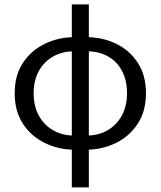

<svg xmlns="http://www.w3.org/2000/svg" viewBox="-20 -662 720 861"><path d="M302 178.5V-642.4H378.4V178.5ZM311.7 9.3Q242.5 8.9 181.6 -20.5Q120.7 -49.8 83.3 -106.2Q45.9 -162.6 45.9 -243.7Q45.9 -324.8 83.3 -380.8Q120.7 -436.9 181.6 -465.9Q242.5 -495 311.7 -495.4L308 -431.8Q259.6 -431.5 219.1 -409.1Q178.5 -386.7 154.7 -344.6Q130.9 -302.5 130.9 -243.7Q130.9 -184.9 154.7 -142.5Q178.5 -100.1 219.1 -77.4Q259.6 -54.6 308 -54.3ZM368.7 9.3 372.4 -54.3Q421.4 -54.6 461.6 -77.4Q501.8 -100.1 525.6 -142.5Q549.5 -184.9 549.5 -243.7Q549.5 -302.5 526.9 -344.6Q504.4 -386.7 464.2 -409.1Q424 -431.5 372.4 -431.8L368.7 -495.4Q440.4 -495 500.6 -465.9Q560.9 -436.9 597.7 -380.8Q634.5 -324.8 634.5 -243.7Q634.5 -162.6 597 -106.2Q559.6 -49.8 499 -20.5Q438.5 8.9 368.7 9.3Z"/></svg>

Font: Source Sans 3 VF
Style: Regular
Weight: 200
Designer: Paul D. Hunt
Foundry: Adobe
Version: Version 3.046;hotconv 1.0.118;makeotfexe 2.5.65603